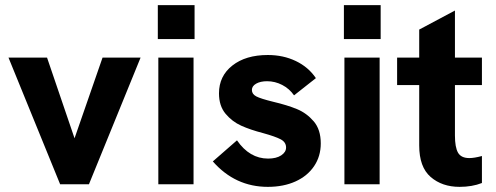

<svg xmlns="http://www.w3.org/2000/svg" viewBox="-20 -717 1929 747"><path d="M13 -493H163L270 -179L379 -493H527L326 0H214Z M596 -493H733V0H596ZM594 -697H737V-565H594Z M808 -89 902 -171Q951 -100 1023 -100Q1055 -100 1074 -112.5Q1093 -125 1093 -143Q1093 -164 1072 -175Q1051 -186 1004 -199Q954 -212 918.5 -228Q883 -244 857.5 -274.5Q832 -305 832 -354Q832 -421 884 -462Q936 -503 1022 -503Q1082 -503 1131 -479.5Q1180 -456 1209 -413L1124 -346Q1106 -372 1078 -386.5Q1050 -401 1019 -401Q993 -401 976.5 -391.5Q960 -382 960 -367Q960 -351 977 -342Q994 -333 1043 -321Q1098 -308 1135.5 -292.5Q1173 -277 1200.5 -245Q1228 -213 1228 -159Q1228 -109 1202 -70.5Q1176 -32 1129.5 -11Q1083 10 1022 10Q895 10 808 -89Z M1320 -493H1457V0H1320ZM1318 -697H1461V-565H1318Z M1611 -151V-386H1525V-493H1611V-602L1750 -676V-493H1855V-386H1750V-190Q1750 -144 1762 -123Q1774 -102 1806 -102Q1825 -102 1855 -110V-5Q1817 10 1768 10Q1700 10 1655.5 -28.5Q1611 -67 1611 -151Z"/></svg>

Font: Hanken Grotesk ExtraBold
Style: Regular
Weight: 800
Designer: Alfredo Marco Pradil
Foundry: Hanken Design Co.
Version: Version 3.014